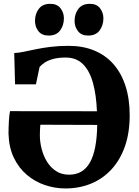

<svg xmlns="http://www.w3.org/2000/svg" viewBox="-20 -996 742 1026"><path d="M329.5 11Q273.5 11 220.2 -7Q167 -25 123.8 -61.5Q80.5 -98 54 -153Q27.5 -208 25.5 -282Q25.5 -314 27.5 -348.8Q29.5 -383.5 33.5 -402L498 -401.5Q494.5 -488.5 476.8 -553Q459 -617.5 423.5 -653Q388 -688.5 331 -688.5Q289.5 -688.5 261.5 -680.2Q233.5 -672 216.8 -660.2Q200 -648.5 191.5 -638L172 -545.5H60.5L56 -712.5Q78 -713.5 106.2 -719.2Q134.5 -725 170 -732.5Q205.5 -740 249.5 -745.5Q293.5 -751 347 -751Q423 -751 483.2 -726.2Q543.5 -701.5 585.8 -653.8Q628 -606 650.5 -537Q673 -468 673 -379.5Q673 -287 647.8 -214.5Q622.5 -142 576.5 -91.8Q530.5 -41.5 467.5 -15.2Q404.5 11 329.5 11ZM349 -62.5Q386.5 -62.5 414.5 -79Q442.5 -95.5 461 -128.5Q479.5 -161.5 489 -211.5Q498.5 -261.5 499.5 -328.5L195.5 -329.5Q194.5 -316 193.8 -302.5Q193 -289 193 -272Q193 -237.5 202.5 -200.5Q212 -163.5 231 -132.2Q250 -101 279.5 -81.8Q309 -62.5 349 -62.5ZM239.5 -806Q203.5 -806 185.2 -829.5Q167 -853 167 -884Q167 -921.5 187.2 -948.5Q207.5 -975.5 248 -975.5H249Q285 -975.5 303.2 -952Q321.5 -928.5 321.5 -898Q321.5 -860.5 301.2 -833.2Q281 -806 240.5 -806ZM450.5 -806Q415 -806 396.8 -829.5Q378.5 -853 378.5 -884Q378.5 -921.5 398.8 -948.5Q419 -975.5 459.5 -975.5H460.5Q496.5 -975.5 514.5 -952Q532.5 -928.5 532.5 -898Q532.5 -860.5 512.2 -833.2Q492 -806 451.5 -806Z"/></svg>

Font: Merriweather 28pt ExtraBold
Style: Regular
Weight: 800
Version: Version 2.100